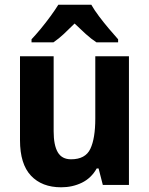

<svg xmlns="http://www.w3.org/2000/svg" viewBox="-20 -786 635 816"><path d="M528 -547V0H417L399 -70H391Q368 -29 328 -9.5Q288 10 240 10Q158 10 111.5 -39.5Q65 -89 65 -190V-547H208V-228Q208 -169 225.5 -139Q243 -109 282 -109Q343 -109 364 -153.5Q385 -198 385 -282V-547ZM368 -766Q381 -743 401 -716.5Q421 -690 442.5 -664.5Q464 -639 482 -619V-606H390Q367 -621 344.5 -641.5Q322 -662 297 -686Q272 -661 250.5 -641Q229 -621 207 -606H114V-619Q132 -638 153.5 -664Q175 -690 195 -717.5Q215 -745 228 -766Z"/></svg>

Font: Noto Sans Lao UI SemCond
Style: Bold
Weight: 700
Width: 4
Designer: Monotype Design Team
Foundry: Monotype Imaging Inc.
Version: Version 2.000; ttfautohint (v1.8.4.7-5d5b)